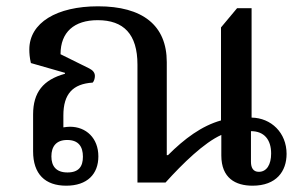

<svg xmlns="http://www.w3.org/2000/svg" viewBox="-20 -579 963 609"><path d="M778 -206V-553H732L681 -492V-197C620 -180 565 -139 513 -87H509V-382C509 -499 432 -559 291 -559C160 -559 73 -507 73 -422C73 -410 74 -396 78 -379L186 -348V-345C117 -326 85 -286 85 -216V-99C85 -27 123 10 190 10C257 10 292 -27 292 -83C292 -141 253 -177 202 -177C195 -177 188 -176 181 -175V-213C181 -281 211 -313 274 -317C278 -321 281 -330 281 -338C281 -348 275 -356 263 -362L172 -407C172 -477 215 -515 290 -515C372 -515 416 -471 416 -374V0H505C560 -61 628 -127 682 -151V-86C682 -14 727 10 781 10C857 10 889 -36 889 -91C889 -158 840 -205 778 -206ZM801 -34C783 -34 776 -47 776 -66V-163C818 -163 840 -136 840 -92C840 -57 826 -34 801 -34ZM243 -82C243 -51 230 -32 194 -32C158 -32 143 -52 143 -83C143 -114 158 -135 193 -135C229 -135 243 -114 243 -82Z"/></svg>

Font: Noto Serif Thai Medium
Style: Regular
Weight: 500
Designer: Monotype Design Team
Foundry: Monotype Imaging Inc.
Version: Version 1.901;PS 001.901;hotconv 1.0.88;makeotf.lib2.5.64775